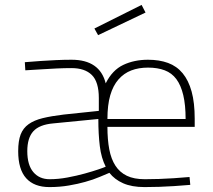

<svg xmlns="http://www.w3.org/2000/svg" viewBox="-20 -752 868 781"><path d="M569 -23Q595 -23 626.5 -24Q658 -25 686 -27Q719 -29 751 -32L754 0Q721 3 688 5Q660 7 627.5 8Q595 9 568 9Q516 9 481 -6.5Q446 -22 425 -49L387 -33Q359 -21 326 -12Q298 -4 260.5 2.5Q223 9 181 9Q119 9 86.5 -27Q54 -63 54 -137Q54 -179 64 -205Q74 -231 96.5 -247Q119 -263 154 -271.5Q189 -280 239 -286L382 -301V-353Q382 -419 353.5 -447Q325 -475 271 -475Q243 -475 210.5 -473.5Q178 -472 149 -470Q116 -468 83 -466L81 -499Q113 -501 146 -504Q174 -506 207.5 -507.5Q241 -509 271 -509Q386 -509 410 -413Q437 -467 481.5 -488Q526 -509 582 -509Q628 -509 663.5 -496Q699 -483 723 -454Q747 -425 759.5 -379.5Q772 -334 772 -269V-236H417Q417 -184 424.5 -144.5Q432 -105 449.5 -78Q467 -51 496 -37Q525 -23 569 -23ZM182 -23Q217 -23 254.5 -30Q292 -37 324.5 -46Q357 -55 380.5 -63Q404 -71 410 -74Q392 -109 386 -157.5Q380 -206 380 -268L196 -250Q140 -245 115.5 -218Q91 -191 91 -137Q91 -81 115.5 -52Q140 -23 182 -23ZM735 -268Q735 -325 725.5 -365Q716 -405 697.5 -430Q679 -455 650 -466Q621 -477 582 -477Q544 -477 514 -465.5Q484 -454 462 -429Q440 -404 428.5 -364.5Q417 -325 417 -268ZM556 -732 572 -701 379 -609 364 -636Z"/></svg>

Font: Panefresco 1wt
Style: Regular
Weight: 250
Version: Version 1.000